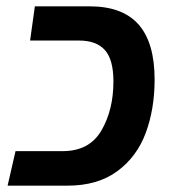

<svg xmlns="http://www.w3.org/2000/svg" viewBox="-20 -586 549 606"><path d="M29 -109H178Q262 -109 300 -174Q338 -239 338 -329Q338 -398 311 -428Q284 -458 230 -458H75L90 -566H263Q367 -566 417.5 -508.5Q468 -451 468 -335Q468 -242 440 -166.5Q412 -91 350 -45.5Q288 0 193 0H4Z"/></svg>

Font: FiraGO Medium
Style: Italic
Weight: 500
Italic angle: -8°
Designer: bBox Type GmbH
Foundry: bBox Type GmbH
Version: Version 1.001